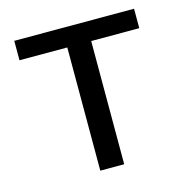

<svg xmlns="http://www.w3.org/2000/svg" viewBox="-86 -625 685 706"><g transform="rotate(-15 256.5 -271.5)"><path d="M211 0H302V-469H485V-543H29V-469H211Z"/></g></svg>

Font: Spoqa Han Sans Neo Regular
Style: Regular
Weight: 400
Designer: [Spoqa Han Sans Neo] Dong-huui Kim  Younghwa Kang  Yujin Lee  [Noto Sans] Ryoko NISHIZUKA  (kana & ideographs); Paul D. 
Foundry: Spoqa (http://www.spoqa-han-sans.com)
Version: Version 1.000